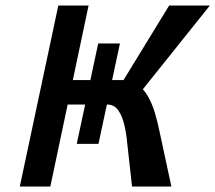

<svg xmlns="http://www.w3.org/2000/svg" viewBox="-20 -678 783 698"><path d="M460 0 442 -162Q439 -195 431.5 -226Q424 -257 409.5 -277.5Q395 -298 369 -298H209L228 -387H423Q456 -387 479.5 -370.5Q503 -354 518 -327.5Q533 -301 542.5 -269.5Q552 -238 558 -209L603 0ZM52 0 192 -658H302L163 0ZM393 -328 595 -658H743L479 -328ZM338 -155H259L337 -520H416Z"/></svg>

Font: Ysabeau Infant
Style: Bold Italic
Weight: 700
Italic angle: -12°
Designer: Christian Thalmann (Catharsis Fonts)
Version: Version 2.001;gftools[0.9.30]; featfreeze: ss01,ss02,lnum